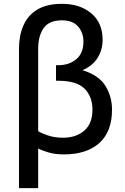

<svg xmlns="http://www.w3.org/2000/svg" viewBox="-20 -796 654 1001"><path d="M79 185V-542Q79 -610 102 -663Q125 -716 174.5 -746Q224 -776 303 -776Q397 -776 456 -726.5Q515 -677 515 -588Q515 -536 488.5 -494Q462 -452 410 -430Q495 -404 529.5 -348.5Q564 -293 564 -224Q564 -110 498 -50.5Q432 9 313 9Q267 9 232 -1.5Q197 -12 179 -22V185ZM309 -78Q377 -78 419.5 -115Q462 -152 462 -224Q462 -293 420.5 -334Q379 -375 283 -375H272V-456H282Q341 -456 378 -487.5Q415 -519 415 -579Q415 -626 387 -658Q359 -690 303 -690Q236 -690 207.5 -649.5Q179 -609 179 -540V-112Q195 -102 229.5 -90Q264 -78 309 -78Z"/></svg>

Font: Ubuntu Sans Medium
Style: Regular
Weight: 500
Designer: Dalton Maag Ltd
Foundry: Dalton Maag Ltd
Version: Version 1.006; ttfautohint (v1.8.4.7-5d5b)